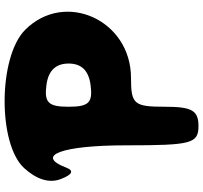

<svg xmlns="http://www.w3.org/2000/svg" viewBox="-44 -885 879 831"><g transform="rotate(-90 395.5 -469.5)"><path d="M83 -804C34 -750 17 -695 36 -646C55 -596 72 -588 85 -621C138 -761 182 -641 182 -362C182 -79 190 -50 266 -50C333 -50 349 -79 349 -196C349 -329 360 -342 474 -342C724 -342 854 -628 682 -800C565 -917 187 -919 83 -804ZM536 -612C536 -556 505 -525 443 -517C367 -507 349 -524 349 -612C349 -700 367 -718 443 -708C505 -700 536 -668 536 -612Z"/></g></svg>

Font: Hussar Skorodowane
Style: Bold
Weight: 700
Foundry: Cannot Into Space Fonts
Version: Version 0.892